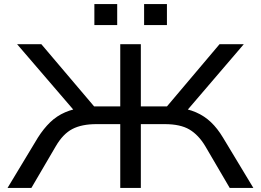

<svg xmlns="http://www.w3.org/2000/svg" viewBox="-20 -922 1280 942"><path d="M17 0 166 -247Q194 -291 226 -322Q258 -353 299.5 -371Q341 -389 395 -395L357 -364L64 -705H183L457 -382L427 -400H570V-705H671V-400H814L784 -382L1057 -705H1176L884 -364L846 -395Q900 -389 941.5 -371Q983 -353 1015 -322.5Q1047 -292 1074 -247L1223 0H1107L987 -205Q954 -260 909.5 -286.5Q865 -313 788 -313H671V0H570V-313H453Q381 -313 335 -289Q289 -265 254 -205L134 0ZM687 -799V-902H799V-799ZM443 -799V-902H555V-799Z"/></svg>

Font: Nunito Sans 7pt Expanded
Style: Regular
Weight: 400
Width: 7
Designer: Vernon Adams
Foundry: Vernon Adams
Version: Version 3.101;gftools[0.9.27]